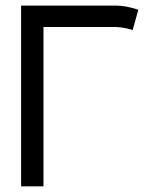

<svg xmlns="http://www.w3.org/2000/svg" viewBox="-20 -655 558 675"><path d="M54.2 -635.3H388.2Q423.3 -635.3 466.3 -620.6L446.3 -549.3Q419.4 -558.6 387.2 -560.1H132.8V0H54.2Z"/></svg>

Font: Fantasque Sans Mono
Style: Regular
Weight: 400
Monospace: yes
Designer: Jany Belluz
Version: Version 1.8.0 ; ttfautohint (v1.8.2)